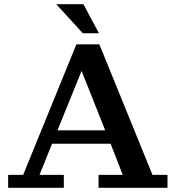

<svg xmlns="http://www.w3.org/2000/svg" viewBox="-20 -898 840 918"><path d="M376 -738.8 249 -877.9H378.9L453.1 -738.8ZM19 0V-62H90.8L345.2 -686H455.1L709 -62H780.8V0H451.2V-62H566.9L508.8 -210.9H229L168.9 -62H285.2V0ZM254.9 -274.9H482.9L370.1 -559.1Z"/></svg>

Font: Montagu Slab 144pt Medium
Style: Regular
Weight: 500
Designer: Florian Karsten
Foundry: Florian Karsten
Version: Version 1.000